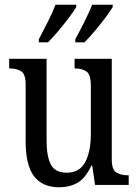

<svg xmlns="http://www.w3.org/2000/svg" viewBox="-20 -786 588 816"><path d="M232 10Q161 10 125 -36.5Q89 -83 89 -186V-427Q89 -471 70 -483Q51 -495 23 -495H19V-536H178V-189Q178 -122 196 -87Q214 -52 264 -52Q318 -52 342 -97Q366 -142 366 -215V-422Q366 -470 347 -482.5Q328 -495 300 -495H297V-536H455V-109Q455 -64 475 -52.5Q495 -41 523 -41H527V0H384L372 -82H368Q343 -28 309 -9Q275 10 232 10ZM300 -619Q320 -656 339 -694Q358 -732 372 -766H459V-756Q449 -739 428 -711Q407 -683 383 -654.5Q359 -626 339 -606H300ZM145 -619Q164 -656 183.5 -694Q203 -732 216 -766H304V-756Q294 -739 273 -711Q252 -683 228 -654.5Q204 -626 184 -606H145Z"/></svg>

Font: Noto Serif Armenian Condensed
Style: Regular
Weight: 400
Width: 3
Designer: Monotype Design Team
Foundry: Monotype Imaging Inc.
Version: Version 2.008; ttfautohint (v1.8.4.7-5d5b)